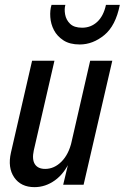

<svg xmlns="http://www.w3.org/2000/svg" viewBox="-20 -760 513 790"><path d="M122 10Q66 10 38.5 -30Q11 -70 25 -132L112 -510H204L119 -141Q111 -104 123.5 -84.5Q136 -65 166 -65Q203 -65 233 -95Q263 -125 275 -178L269 -100Q245 -46 206 -18Q167 10 122 10ZM240 0 263 -96H256L351 -510H442L324 0ZM308 -577Q267 -577 241 -594Q215 -611 202 -636Q189 -661 187 -689.5Q185 -718 192 -740H249Q244 -723 248 -700.5Q252 -678 268.5 -662Q285 -646 318 -646Q354 -646 380 -670Q406 -694 416 -740H473Q456 -654 409 -615.5Q362 -577 308 -577Z"/></svg>

Font: Instrument Sans Condensed Medium
Style: Italic
Weight: 500
Width: 3
Italic angle: -13°
Designer: Rodrigo Fuenzalida
Foundry: fragTYPE
Version: Version 1.000;gftools[0.9.28]